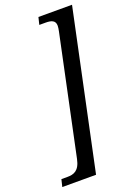

<svg xmlns="http://www.w3.org/2000/svg" viewBox="-211 -823 710 1015"><g transform="rotate(-20 144.0 -316.0)"><path d="M-45 128H145L333 -760H144L134 -719H169C200 -719 224 -713 224 -682C224 -675 222 -661 220 -652L79 15C66 78 34 87 -1 87H-35Z"/></g></svg>

Font: Noto Serif Tamil ExtraCondensed
Style: Italic
Weight: 400
Width: 2
Italic angle: -12°
Designer: Indian Type Foundry, Tom Grace, and the Monotype Design Team
Foundry: Monotype Imaging Inc.
Version: Version 2.003